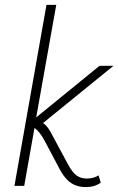

<svg xmlns="http://www.w3.org/2000/svg" viewBox="-20 -760 484 785"><path d="M39 0 170 -740H210L128 -280L387 -491H444L156 -257Q174 -245 188 -218L257 -90Q275 -56 292.5 -43Q310 -30 335 -30Q363 -30 383 -43L392 -13Q366 5 331 5Q297 5 272.5 -10.5Q248 -26 228 -61L160 -189Q141 -223 121 -237L79 0Z"/></svg>

Font: Livvic ExtraLight
Style: Italic
Weight: 275
Italic angle: -10°
Designer: Jacques Le Bailly, Baron von Fonthausen
Version: Version 1.001; ttfautohint (v1.8.2)